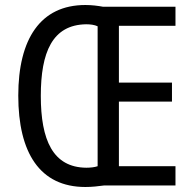

<svg xmlns="http://www.w3.org/2000/svg" viewBox="-20 -741 771 767"><path d="M321 -721C142 -721 53 -586 53 -359C53 -131 139 6 321 6C348 6 372 3 395 0H681V-77H455V-335H667V-411H455V-638H681V-714H392C370 -718 347 -721 321 -721ZM324 -644C341 -644 357 -642 370 -636V-77C358 -73 342 -71 325 -71C191 -72 143 -182 143 -358C143 -532 189 -642 324 -644Z"/></svg>

Font: Noto Sans Khmer UI Condensed
Style: Regular
Weight: 400
Width: 3
Designer: Danh Hong and the Monotype Design Team
Foundry: Monotype Imaging Inc.
Version: Version 2.002